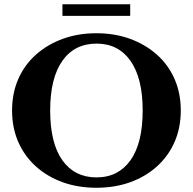

<svg xmlns="http://www.w3.org/2000/svg" viewBox="-20 -877 911 907"><path d="M435 10Q349 10 276.5 -16Q204 -42 150 -90.5Q96 -139 66.5 -206Q37 -273 37 -355Q37 -437 66.5 -504Q96 -571 150 -619Q204 -667 276.5 -693.5Q349 -720 435 -720Q522 -720 594.5 -693.5Q667 -667 721 -619Q775 -571 804.5 -504Q834 -437 834 -355Q834 -273 804.5 -206Q775 -139 721 -90.5Q667 -42 594.5 -16Q522 10 435 10ZM435 -39Q488 -39 528 -59.5Q568 -80 596.5 -120Q625 -160 639.5 -219Q654 -278 654 -355Q654 -432 639.5 -490.5Q625 -549 596.5 -589.5Q568 -630 528 -650.5Q488 -671 436 -671Q384 -671 343.5 -650.5Q303 -630 274.5 -589.5Q246 -549 231.5 -490.5Q217 -432 217 -355Q217 -278 231.5 -219Q246 -160 274.5 -120Q303 -80 343.5 -59.5Q384 -39 435 -39ZM275 -857H595V-802H275Z"/></svg>

Font: Roboto Serif 120pt Expanded SemiBold
Style: Regular
Weight: 600
Width: 7
Designer: Greg Gazdowicz
Foundry: Commercial Type
Version: Version 1.008